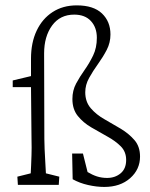

<svg xmlns="http://www.w3.org/2000/svg" viewBox="-20 -702 570 729"><path d="M376 7.8Q346.7 7.8 314.5 0.5Q282.2 -6.8 255.9 -21.5L253.9 -119.1H294.9L312.5 -48.8Q330.1 -38.1 348.1 -32.2Q366.2 -26.4 386.7 -26.4Q417 -26.4 438 -43.9Q459 -61.5 459 -94.7Q459 -126 438.5 -146.5Q418 -167 387.7 -183.6Q357.4 -200.2 326.7 -218.3Q295.9 -236.3 275.4 -261.7Q254.9 -287.1 254.9 -326.2Q254.9 -358.4 269 -384.8Q283.2 -411.1 301.3 -436.5Q319.3 -461.9 333.5 -491.2Q347.7 -520.5 347.7 -558.6Q347.7 -597.7 325.2 -622.1Q302.7 -646.5 261.7 -646.5Q208 -646.5 177.7 -605Q147.5 -563.5 147.5 -499L148.4 -173.8Q148.4 -159.2 149.4 -135.7Q150.4 -112.3 151.9 -87.9Q153.3 -63.5 154.3 -43.9L205.1 -31.2L203.1 0H47.9L45.9 -31.2L96.7 -43.9Q97.7 -57.6 98.1 -72.8Q98.6 -87.9 99.6 -112.8Q100.6 -137.7 99.6 -177.7L97.7 -371.1V-479.5Q97.7 -540 119.1 -585.4Q140.6 -630.9 179.7 -656.2Q218.8 -681.6 271.5 -681.6Q335 -681.6 367.2 -650.9Q399.4 -620.1 399.4 -571.3Q399.4 -540 385.3 -512.7Q371.1 -485.4 352.1 -459Q333 -432.6 318.4 -406.2Q303.7 -379.9 303.7 -351.6Q303.7 -315.4 324.7 -291Q345.7 -266.6 377 -249Q408.2 -231.4 439 -212.9Q469.7 -194.3 490.7 -169.9Q511.7 -145.5 511.7 -107.4Q511.7 -58.6 474.1 -25.4Q436.5 7.8 376 7.8ZM28.3 -371.1V-396.5L97.7 -413.1H127.9V-371.1Z"/></svg>

Font: Crimson Pro ExtraLight
Style: Regular
Weight: 250
Designer: Jacques Le Bailly
Foundry: Baron von Fonthausen
Version: Version 1.003